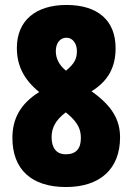

<svg xmlns="http://www.w3.org/2000/svg" viewBox="-20 -744 535 774"><path d="M248 -724C124 -724 48 -661 48 -551C48 -481 75 -424 138 -373C61 -325 30 -264 30 -188C30 -61 107 10 246 10C383 10 464 -63 464 -190C464 -259 434 -316 349 -376C417 -418 446 -474 446 -550C446 -661 375 -724 248 -724ZM248 -592C271 -592 290 -571 290 -538C290 -508 281 -488 246 -459C218 -482 205 -508 205 -538C205 -570 222 -592 248 -592ZM188 -191C188 -228 203 -259 245 -291L255 -283C298 -246 306 -218 306 -187C306 -144 286 -122 245 -122C207 -122 188 -148 188 -191Z"/></svg>

Font: Noto Sans Georgian ExtraCondensed Black
Style: Regular
Weight: 900
Width: 2
Designer: Monotype Design Team, Akaki Razmadze
Foundry: Google LLC
Version: Version 2.005